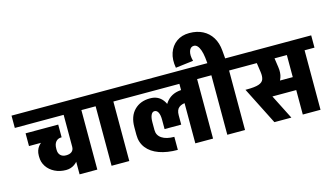

<svg xmlns="http://www.w3.org/2000/svg" viewBox="-129 -1324 2963 1705"><g transform="rotate(-15 1352.5 -472.0)"><path d="M319 -68Q262 -68 216 -91Q170 -114 143.5 -153.5Q117 -193 117 -243L283 -263Q283 -231 301.5 -212.5Q320 -194 353 -194ZM117 -243V-255L283 -275V-263ZM319 -68 353 -194Q387 -194 405.5 -209.5Q424 -225 424 -253H472Q472 -200 452 -158Q432 -116 397.5 -92Q363 -68 319 -68ZM117 -255Q117 -303 144 -337.5Q171 -372 221.5 -390Q272 -408 342 -408L352 -359Q320 -359 301.5 -337Q283 -315 283 -275ZM55 -359V-476H355V-359ZM-25 -547V-660H449V-547ZM424 0V-645H587V0ZM334 -547V-660H678V-547Z M718 0V-645H881V0ZM628 -547V-660H972V-547Z M1307 -279Q1307 -374 1359 -432Q1411 -490 1503 -490V-370Q1463 -370 1436.5 -349.5Q1410 -329 1410 -279ZM1502 -370V-490H1550V-370ZM1323 16Q1226 16 1153.5 -10Q1081 -36 1041.5 -86.5Q1002 -137 1002 -208H1168Q1168 -159 1209 -131.5Q1250 -104 1323 -104ZM1002 -207V-279H1168V-207ZM1002 -279Q1002 -379 1057 -434.5Q1112 -490 1201 -490L1211 -370Q1191 -370 1179.5 -346Q1168 -322 1168 -279ZM1257 -193V-279H1410V-193ZM1257 -279Q1257 -322 1245 -346Q1233 -370 1211 -370L1201 -490Q1276 -491 1318 -435.5Q1360 -380 1360 -279ZM922 -547V-660H1558V-547ZM1488 0V-645H1651V0ZM1398 -547V-660H1742V-547Z M1770 -713Q1765 -753 1755 -781.5Q1745 -810 1731 -825Q1717 -840 1699 -840L1689 -960Q1759 -960 1811.5 -933Q1864 -906 1895.5 -855.5Q1927 -805 1933 -733ZM1495 -693Q1481 -770 1501.5 -830Q1522 -890 1570.5 -925Q1619 -960 1689 -960L1699 -840Q1667 -840 1655 -804Q1643 -768 1658 -713ZM1780 -615 1770 -713 1933 -733 1943 -615ZM1782 0V-645H1945V0ZM1692 -547V-660H2036V-547Z M2291 -547V-660H2493V-547ZM2151 -225V-344H2495V-225ZM2109 -238 2054 -344Q2128 -344 2163.5 -356Q2199 -368 2208.5 -394Q2218 -420 2212 -462H2375Q2383 -409 2368.5 -367.5Q2354 -326 2322.5 -297Q2291 -268 2247.5 -253Q2204 -238 2153 -238ZM2215 0 2041 -344 2197 -343 2371 0ZM2212 -462 2192 -600H2355L2375 -462ZM1981 -547V-660H2458V-547ZM2476 0V-645H2639V0ZM2386 -547V-660H2730V-547Z"/></g></svg>

Font: Akshar Light
Style: Bold
Weight: 700
Version: Version 1.100